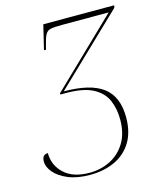

<svg xmlns="http://www.w3.org/2000/svg" viewBox="-109 -793 737 882"><g transform="rotate(-15 259.0 -352.0)"><path d="M210 10Q150 10 107.5 -7.5Q65 -25 42.5 -51.5Q20 -78 20 -104Q20 -137 48 -137Q48 -79 90 -39.5Q132 0 211 0Q265 0 310 -23Q355 -46 382 -90.5Q409 -135 409 -201Q409 -251 391.5 -292Q374 -333 328.5 -357.5Q283 -382 199 -382H173V-388L485 -689H265Q227 -689 209.5 -685.5Q192 -682 183.5 -665.5Q175 -649 166 -611L163 -598H153L181 -714H518L516 -703L192 -392Q318 -392 378 -347Q438 -302 438 -203Q438 -133 409 -85.5Q380 -38 328.5 -14Q277 10 210 10Z"/></g></svg>

Font: Noto Serif Display SemiCondensed Thin
Style: Italic
Weight: 100
Width: 4
Italic angle: -12°
Designer: Monotype Design Team
Foundry: Monotype Imaging Inc.
Version: Version 2.009